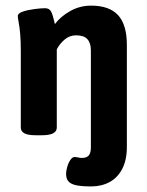

<svg xmlns="http://www.w3.org/2000/svg" viewBox="-20 -481 523 685"><path d="M215.8 139.2Q215.8 128.4 220 114Q224.1 99.6 231.2 89.4Q238.3 79.1 246.6 79.1Q250.5 79.1 258.8 80.8Q267.1 82.5 272.5 82.5Q289.1 82.5 296.6 73.7Q304.2 64.9 304.2 44.9V-301.3Q304.2 -327.6 291.7 -341.3Q279.3 -355 251.5 -355Q228 -355 210 -339.4Q191.9 -323.7 182.6 -304.7V-25.9Q182.6 1.5 129.9 1.5H106Q54.2 1.5 54.2 -25.9V-301.3Q54.2 -363.8 45.9 -405.3Q43.5 -418.5 43.5 -423.8Q43.5 -433.6 61.8 -439.7Q80.1 -445.8 103.3 -448.7Q126.5 -451.7 140.6 -451.7Q155.8 -451.7 161.9 -440.4Q168 -429.2 172.9 -407.7L175.8 -395Q196.3 -422.4 230.7 -441.7Q265.1 -460.9 304.7 -460.9Q370.1 -460.9 401.4 -426.8Q432.6 -392.6 432.6 -320.8V43.5Q432.6 89.4 416.3 121.1Q399.9 152.8 371.1 168.5Q342.3 184.1 305.7 184.1Q271 184.1 251.7 179.9Q232.4 175.8 224.1 166Q215.8 156.2 215.8 139.2Z"/></svg>

Font: Jaldi
Style: Bold
Weight: 400
Designer: Pablo Cosgaya and Nicolas Silva
Foundry: Omnibus-Type
Version: Version 1.007